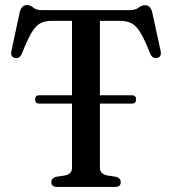

<svg xmlns="http://www.w3.org/2000/svg" viewBox="-20 -740 681 760"><path d="M119 -346.5Q119 -363 135 -363H265V-657.5H183.5Q158 -657.5 139.8 -648Q121.5 -638.5 104.8 -610.5Q88 -582.5 66.5 -527.5Q57.5 -507 39.5 -510.5Q19.5 -514.5 25.5 -539.5L58 -691.5Q65 -720 87 -720Q100 -720 111.8 -710Q123.5 -700 144.5 -700H496Q516 -700 528.5 -709.8Q541 -719.5 554 -719.5Q575.5 -719.5 582.5 -691.5L615.5 -539.5Q621.5 -514.5 601.5 -510.5Q583.5 -507 574.5 -527.5Q553 -583 535.8 -611Q518.5 -639 500 -648.2Q481.5 -657.5 456.5 -657.5H375.5V-363H502Q518.5 -363 518.5 -346.5Q518.5 -330 502 -330H375.5V-76Q375.5 -52 402 -46L440 -40Q458 -34.5 458 -19Q458 0 435 0H206.5Q183 0 183 -19Q183 -34 201 -40L239.5 -46Q265 -52 265 -76V-330H135Q119 -330 119 -346.5Z"/></svg>

Font: Fraunces 72pt Soft
Style: Regular
Weight: 400
Version: Version 1.000;[b76b70a41]